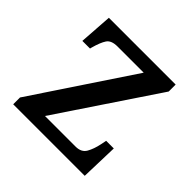

<svg xmlns="http://www.w3.org/2000/svg" viewBox="-143 -668 799 799"><g transform="rotate(45 257.0 -268.0)"><path d="M37 0V-40L328 -477H174Q138 -477 125 -457.5Q112 -438 101 -398L99 -390H54L64 -536H457V-495L165 -59H345Q379 -59 392.5 -83Q406 -107 413 -141L418 -166H463L458 0Z"/></g></svg>

Font: ET Text
Style: Regular
Weight: 470
Designer: Monotype Design Team
Foundry: Monotype Imaging Inc.
Version: Version 2.009